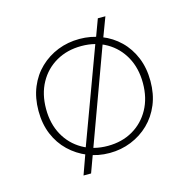

<svg xmlns="http://www.w3.org/2000/svg" viewBox="-95 -639 797 810"><g transform="rotate(-15 303.5 -234.5)"><path d="M205 78H172L205 -14L208 -24L368 -457L372 -466L402 -547H435L400 -454L396 -444L239 -15L235 -4ZM304 15Q253 15 209 -3Q165 -21 131 -53.5Q97 -86 78 -131.5Q59 -177 59 -234Q59 -291 78 -337Q97 -383 131 -415.5Q165 -448 209 -465.5Q253 -483 304 -483Q354 -483 398.5 -465.5Q443 -448 476.5 -415.5Q510 -383 529 -337Q548 -291 548 -234Q548 -177 529 -131.5Q510 -86 476.5 -53.5Q443 -21 398.5 -3Q354 15 304 15ZM304 -16Q366 -16 413.5 -43.5Q461 -71 488 -120Q515 -169 515 -234Q515 -299 488 -348Q461 -397 413.5 -424.5Q366 -452 304 -452Q242 -452 194 -424.5Q146 -397 119 -348Q92 -299 92 -234Q92 -169 119 -120Q146 -71 194 -43.5Q242 -16 304 -16Z"/></g></svg>

Font: BioRhyme ExtraLight
Style: Regular
Weight: 250
Designer: Aoife Mooney
Foundry: Aoife Mooney Type
Version: Version 1.600;gftools[0.9.33]